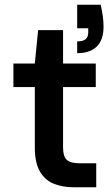

<svg xmlns="http://www.w3.org/2000/svg" viewBox="-20 -796 478 816"><path d="M295 0Q244 0 206.5 -16Q169 -32 148.5 -69Q128 -106 128 -169V-426H37V-526H128L142 -668H248V-526H387V-426H248V-169Q248 -131 264 -116.5Q280 -102 320 -102H389V0ZM308 -570V-620Q333 -620 344 -629.5Q355 -639 355 -658V-676H308V-776H408Q414 -748 417 -726.5Q420 -705 420 -682Q420 -627 391.5 -598.5Q363 -570 308 -570Z"/></svg>

Font: DM Sans 9pt SemiBold
Style: Regular
Weight: 600
Version: Version 4.004;gftools[0.9.30]